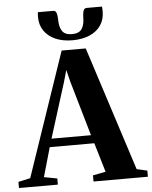

<svg xmlns="http://www.w3.org/2000/svg" viewBox="-103 -1023 849 1075"><g transform="rotate(-5 322.0 -486.0)"><path d="M27 -49.5 264.5 -746H400L625 -48L684 -34.5V0H378.5V-34.5L450.5 -48.5L401.5 -213H151L104 -48.5L178 -34.5V0H-40.5V-34.5ZM387 -259.5 297 -570.5 281 -635.5 262.5 -570 165 -259.5ZM236 -971.5Q251 -971.5 255.5 -956.2Q260 -941 260 -921.5Q260 -878.5 275.8 -855.5Q291.5 -832.5 330.5 -832.5Q370 -832.5 385.8 -855.5Q401.5 -878.5 401.5 -921.5Q401.5 -941 406 -956.2Q410.5 -971.5 425.5 -971.5H511Q511.5 -965 512 -958.2Q512.5 -951.5 512.5 -944.5Q512.5 -899 490.2 -866.2Q468 -833.5 427 -815.8Q386 -798 330.5 -798Q276 -798 235.2 -815.8Q194.5 -833.5 171.8 -866.5Q149 -899.5 149 -944.5Q149 -951.5 149.5 -958.2Q150 -965 150.5 -971.5Z"/></g></svg>

Font: Merriweather 96pt
Style: Bold
Weight: 700
Version: Version 2.100